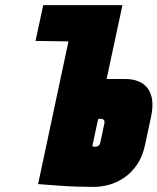

<svg xmlns="http://www.w3.org/2000/svg" viewBox="-20 -720 616 751"><path d="M149 -700 119 -560 250 -558H336L366 -700ZM470 -411H397L459 -700H278L129 0Q129 0 141 1Q153 2 174.5 3.5Q196 5 223.5 7Q251 9 283 10Q315 11 347 11Q375 11 405.5 3Q436 -5 465 -24.5Q494 -44 516 -76Q538 -108 548 -156L571 -264Q579 -302 575 -330Q571 -358 556.5 -376Q542 -394 520 -402.5Q498 -411 470 -411ZM373 -165Q372 -161 370.5 -157Q369 -153 366.5 -151Q364 -149 360.5 -147.5Q357 -146 353 -146Q352 -146 350 -146Q348 -146 346.5 -146.5Q345 -147 344 -147.5Q343 -148 342 -148Q341 -148 341 -148L364 -255H375Q378 -255 381 -254Q384 -253 386 -251Q388 -249 388.5 -245.5Q389 -242 388 -236Z"/></svg>

Font: Advent Pro Black
Style: Italic
Weight: 900
Italic angle: -12°
Version: Version 3.000